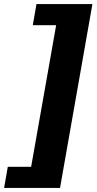

<svg xmlns="http://www.w3.org/2000/svg" viewBox="-55 -754 471 937"><path d="M396 -734H123L105 -631H219L97 60H-17L-35 163H238Z"/></svg>

Font: Archivo Black
Style: Italic
Weight: 900
Italic angle: -10°
Designer: Hector Gatti
Foundry: Omnibus-Type
Version: Version 2.001